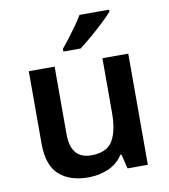

<svg xmlns="http://www.w3.org/2000/svg" viewBox="-86 -839 813 922"><g transform="rotate(-10 321.0 -378.0)"><path d="M562 -542V0H463L446 -70H440Q413 -28 367.5 -9Q322 10 271 10Q180 10 128.5 -37Q77 -84 77 -188V-542H203V-213Q203 -92 303 -92Q379 -92 407.5 -139.5Q436 -187 436 -277V-542ZM508 -756Q492 -738 461.5 -709Q431 -680 398 -652Q365 -624 341 -606H257V-619Q272 -637 292 -663Q312 -689 331.5 -716.5Q351 -744 364 -766H508Z"/></g></svg>

Font: Noto Sans Gujarati UI SemiBold
Style: Regular
Weight: 600
Designer: Jelle Bosma - Monotype Design Team, Universal Thirst
Foundry: Monotype Imaging Inc.
Version: Version 2.106; ttfautohint (v1.8.4.7-5d5b)